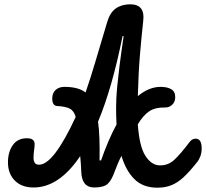

<svg xmlns="http://www.w3.org/2000/svg" viewBox="-20 -868 958 893"><path d="M136 4Q81 4 49 -28Q17 -60 17 -113Q17 -161 39.5 -193Q62 -225 105 -225Q141 -225 141 -198Q141 -185 138.5 -169Q136 -153 136 -132Q136 -120 141.5 -111Q147 -102 162 -102Q229 -102 332 -324Q324 -353 304 -363Q284 -373 245 -375Q223 -377 223 -410Q223 -435 238.5 -449.5Q254 -464 280 -464Q344 -464 378 -438Q402 -507 426 -589Q450 -671 479 -767Q492 -810 519 -829Q546 -848 586 -848Q620 -848 635.5 -829Q651 -810 646 -769Q638 -697 631 -614Q624 -531 621 -421Q673 -464 727 -464Q758 -464 776.5 -453Q795 -442 795 -416Q795 -394 780.5 -380.5Q766 -367 746 -368Q703 -369 675 -351Q647 -333 621 -290Q628 -188 655.5 -144.5Q683 -101 720 -99Q761 -97 790.5 -124.5Q820 -152 863 -209Q874 -223 890 -223Q918 -223 918 -178Q918 -158 912 -141.5Q906 -125 896 -113Q862 -70 834 -44Q806 -18 777 -6.5Q748 5 712 5Q645 5 605 -35Q565 -75 545 -143Q535 -124 527.5 -106Q520 -88 514 -72Q499 -29 480.5 -12.5Q462 4 418 4Q361 4 358 -68Q357 -89 356 -107Q355 -125 353 -142Q255 4 136 4ZM443 -122H450Q484 -219 522 -289Q520 -325 520 -366Q520 -384 521 -408Q522 -432 525.5 -469Q529 -506 536 -562Q543 -618 555 -700H550Q526 -580 497.5 -480.5Q469 -381 436 -302Q441 -267 442.5 -222Q444 -177 443 -122Z"/></svg>

Font: Pacifico
Style: Regular
Weight: 400
Designer: Vernon Adams
Foundry: Vernon Adams
Version: Version 3.010; ttfautohint (v1.8.4.7-5d5b)